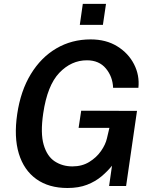

<svg xmlns="http://www.w3.org/2000/svg" viewBox="-20 -930 768 960"><path d="M317.5 10Q224 10 161.8 -34.5Q99.5 -79 74.2 -161.8Q49 -244.5 66 -359.5Q83 -475.5 134 -559.2Q185 -643 261.8 -688Q338.5 -733 433 -733Q510.5 -733 566.2 -698.5Q622 -664 650.2 -608.8Q678.5 -553.5 672 -491H545.5Q543.5 -546.5 509.5 -587.5Q475.5 -628.5 414.5 -628.5Q336.5 -628.5 276.5 -565.8Q216.5 -503 196 -362.5Q181.5 -263.5 198.5 -205.8Q215.5 -148 254 -123Q292.5 -98 342 -98Q390 -98 426.2 -120.2Q462.5 -142.5 485 -174.8Q507.5 -207 514.5 -237.5L527 -290.5H373L386 -376.5L665 -375.5L610.5 0H525.5L540 -101.5Q518 -74 487.5 -48.2Q457 -22.5 415.2 -6.2Q373.5 10 317.5 10ZM379 -805.5 394 -910.5H510L494.5 -805.5Z"/></svg>

Font: Public Sans SemiBold
Style: Italic
Weight: 600
Italic angle: -8°
Designer: The Public Sans project authors (U.S. Web Design System). Libre Franklin designed by Pablo Impallari and Rodrigo Fuenzal
Version: Version 1.007; ttfautohint (v1.8.1) -l 8 -r 50 -G 200 -x 14 